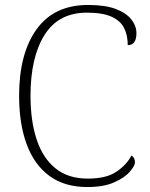

<svg xmlns="http://www.w3.org/2000/svg" viewBox="-20 -744 604 774"><path d="M332 10Q240 10 179 -35Q118 -80 87.5 -162.5Q57 -245 57 -358Q57 -528 127.5 -626Q198 -724 335 -724Q405 -724 447.5 -707.5Q490 -691 510 -665Q530 -639 530 -610Q530 -562 495 -562Q495 -601 480.5 -630.5Q466 -660 430 -676.5Q394 -693 330 -693Q216 -693 159.5 -603Q103 -513 103 -358Q103 -256 128 -181Q153 -106 204 -65Q255 -24 334 -24Q408 -24 449 -51.5Q490 -79 510 -117Q524 -109 524 -89Q524 -76 503.5 -52Q483 -28 440.5 -9Q398 10 332 10Z"/></svg>

Font: Noto Serif Malayalam ExtraLight
Style: Regular
Weight: 200
Designer: Indian type Foundry, Jelle Bosma, Monotype Design Team
Foundry: Monotype Imaging Inc.
Version: Version 2.104; ttfautohint (v1.8.4.7-5d5b)